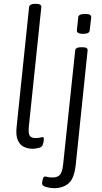

<svg xmlns="http://www.w3.org/2000/svg" viewBox="-20 -772 535 1004"><path d="M151 6Q126 6 105 -4Q84 -14 73 -39Q62 -64 67 -109L132 -734Q134 -752 164 -752H168Q198 -752 196 -734L131 -112Q127 -73 136 -61.5Q145 -50 166 -50Q181 -50 190 -52.5Q199 -55 204 -55Q210 -55 209 -43Q209 -35 206.5 -25Q204 -15 202 -11Q198 -3 182 1.5Q166 6 151 6ZM262 212Q243 212 221.5 206Q200 200 200 187Q200 181 203.5 166Q207 151 215 151Q220 151 229 153.5Q238 156 256 156Q283 156 295 140Q307 124 311 80L373 -507Q374 -525 404 -525H412Q427 -525 433 -520.5Q439 -516 438 -507L376 90Q368 162 338.5 187Q309 212 262 212ZM414 -595Q381 -595 382 -613L389 -681Q390 -699 425 -699Q444 -699 450.5 -694.5Q457 -690 457 -681L449 -613Q448 -595 414 -595Z"/></svg>

Font: Asap Condensed Condensed Light
Style: Italic
Weight: 300
Width: 3
Italic angle: -6°
Designer: Pablo Cosgaya
Foundry: Omnibus-Type
Version: Version 3.001; ttfautohint (v1.8.4.7-5d5b)